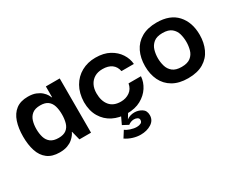

<svg xmlns="http://www.w3.org/2000/svg" viewBox="-81 -748 1555 1260"><g transform="rotate(-30 697.0 -118.5)"><path d="M178 10Q122 10 87 -16.5Q52 -43 36.5 -90.5Q21 -138 21 -200Q21 -263 37 -311Q53 -359 87.5 -385.5Q122 -412 178 -412Q214 -412 238.5 -402Q263 -392 278.5 -378Q294 -364 302 -350.5Q310 -337 313 -329H315V-411H420V0H332L315 -67H313Q311 -60 302 -47.5Q293 -35 277.5 -21.5Q262 -8 237.5 1Q213 10 178 10ZM220 -76Q257 -76 278 -92Q299 -108 307 -136.5Q315 -165 315 -199Q315 -236 306.5 -263.5Q298 -291 277.5 -306.5Q257 -322 220 -322Q181 -322 159.5 -305Q138 -288 129.5 -260.5Q121 -233 121 -199Q121 -165 129.5 -137Q138 -109 159.5 -92.5Q181 -76 220 -76Z M688 10Q630 10 583 -13.5Q536 -37 508 -83.5Q480 -130 480 -197Q482 -264 509.5 -312Q537 -360 584 -386Q631 -412 690 -412Q752 -412 795 -388.5Q838 -365 862 -328Q886 -291 889 -250H795Q788 -286 762 -305Q736 -324 693 -324Q657 -324 632 -309Q607 -294 593.5 -267.5Q580 -241 580 -205Q580 -147 608.5 -112.5Q637 -78 693 -78Q731 -78 759.5 -98Q788 -118 795 -157H889Q886 -114 861.5 -76Q837 -38 793.5 -14Q750 10 688 10ZM585 140 616 91Q627 101 652.5 109.5Q678 118 700 118Q718 118 730.5 111.5Q743 105 743 89Q743 77 732 71Q721 65 707 65Q696 65 684.5 69Q673 73 663 81L620 58L663 -33L710 -15L673 46Q684 37 699.5 32Q715 27 732 27Q761 27 786.5 42.5Q812 58 812 93Q812 132 778 153.5Q744 175 697 175Q669 175 639.5 166Q610 157 585 140Z M1152 10Q1084 10 1037.5 -17Q991 -44 968 -91.5Q945 -139 945 -200Q945 -262 968 -309.5Q991 -357 1037.5 -384Q1084 -411 1153 -411Q1254 -411 1306.5 -353Q1359 -295 1359 -200Q1359 -141 1337 -93Q1315 -45 1269 -17.5Q1223 10 1152 10ZM1152 -76Q1197 -76 1220.5 -95Q1244 -114 1252 -143.5Q1260 -173 1260 -203Q1260 -235 1252 -264Q1244 -293 1220.5 -312.5Q1197 -332 1152 -332Q1108 -332 1084.5 -312.5Q1061 -293 1052.5 -264Q1044 -235 1044 -203Q1044 -173 1052.5 -143.5Q1061 -114 1084.5 -95Q1108 -76 1152 -76Z"/></g></svg>

Font: Darker Grotesque Light
Style: Bold
Weight: 700
Version: Version 1.000;gftools[0.9.28]